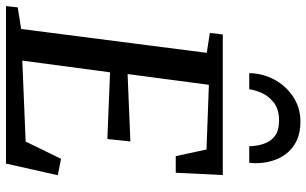

<svg xmlns="http://www.w3.org/2000/svg" viewBox="-218 -834 1049 658"><g transform="rotate(90 307.0 -504.5)"><path d="M-1.6 0 2.7 -40.2 76.8 -52 158.6 -688.1 90.4 -698.7 95.7 -743H577.4L569.5 -581.8H512.5L489.9 -687.2L268.1 -695.4L231.3 -416.8L462.3 -426.3L453.9 -347.4L225.4 -356.7L185.2 -55.9L462.6 -67.4L521.8 -188.7L578 -177.5L538.1 0ZM393.8 -1009.1Q433.3 -1009.1 460.7 -995.6Q488 -982.1 504.8 -959.9Q521.5 -937.7 529.1 -911Q536.7 -884.4 536.7 -857.6Q536.7 -851.7 536.5 -845.4Q536.3 -839.1 535.1 -833.7H478.4Q478.4 -838.3 478.2 -843.3Q478.1 -848.2 477.2 -853Q475 -873.2 466.8 -892.3Q458.7 -911.3 440.8 -923.5Q423 -935.8 390.8 -935.8Q353.1 -935.8 330.6 -919Q308 -902.2 297.1 -878.6Q286.2 -855 283.5 -833.7H228.1Q228.1 -841.2 228.8 -847.9Q229.5 -854.6 230.5 -861.6Q237.2 -901.9 259.7 -935.4Q282.2 -968.8 316.9 -989Q351.6 -1009.1 393.8 -1009.1Z"/></g></svg>

Font: Merriweather 7pt Light
Style: Italic
Weight: 300
Italic angle: -7.8°
Designer: Eben Sorkin
Foundry: Eben Sorkin
Version: Version 2.200;gftools[0.9.31]